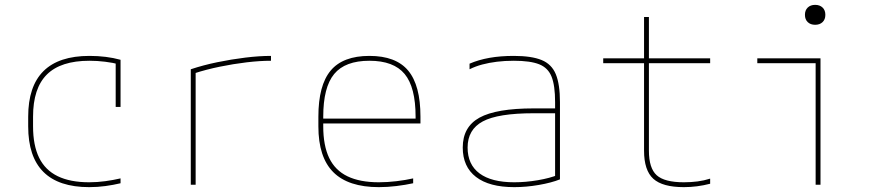

<svg xmlns="http://www.w3.org/2000/svg" viewBox="-20 -760 3640 790"><path d="M347 10Q96 10 96 -240V-280Q96 -530 348 -530Q418 -530 476 -514V-320H456V-508L471 -495Q445 -502 412.5 -506Q380 -510 348 -510Q230 -510 173 -453.5Q116 -397 116 -280V-240Q116 -162 141 -111Q166 -60 217.5 -35Q269 -10 347 -10Q380 -10 413 -14.5Q446 -19 476 -26V-6Q447 1 414 5.5Q381 10 347 10Z M765 -475Q816 -492 874 -504Q932 -516 989.5 -523Q1047 -530 1095 -530V-510Q1049 -510 994.5 -503.5Q940 -497 884 -485.5Q828 -474 779 -458L785 -469V0H765Z M1539 10Q1413 10 1351.5 -51.5Q1290 -113 1290 -240V-280Q1290 -409 1340.5 -469.5Q1391 -530 1500 -530Q1609 -530 1659.5 -469.5Q1710 -409 1710 -280V-252H1300V-272H1700L1690 -262V-280Q1690 -401 1645 -455.5Q1600 -510 1500 -510Q1400 -510 1355 -455.5Q1310 -401 1310 -280V-240Q1310 -161 1334.5 -110Q1359 -59 1410 -34.5Q1461 -10 1539 -10Q1574 -10 1611.5 -14.5Q1649 -19 1680 -26V-6Q1648 1 1611 5.5Q1574 10 1539 10Z M2096 10Q1993 10 1938.5 -32Q1884 -74 1884 -153Q1884 -238 1953 -276Q2022 -314 2176 -314H2274V-294H2176Q2029 -294 1966.5 -260.5Q1904 -227 1904 -153Q1904 -83 1953 -46.5Q2002 -10 2096 -10Q2143 -10 2193 -18.5Q2243 -27 2277 -41L2264 -27V-340Q2264 -408 2249.5 -444.5Q2235 -481 2198.5 -495.5Q2162 -510 2094 -510Q2057 -510 2024.5 -506Q1992 -502 1964 -494.5Q1936 -487 1912 -475V-498Q1949 -514 1994 -522Q2039 -530 2094 -530Q2167 -530 2208.5 -513Q2250 -496 2267 -454.5Q2284 -413 2284 -340V-22Q2249 -8 2197 1Q2145 10 2096 10Z M2794 10Q2706 10 2668 -24.5Q2630 -59 2630 -140V-500H2462V-520H2630V-690H2650V-520H2902V-500H2650V-140Q2650 -68 2682 -39Q2714 -10 2794 -10Q2823 -10 2850 -13.5Q2877 -17 2902 -25V-4Q2875 3 2848 6.5Q2821 10 2794 10Z M3336 0V-500H3096V-520H3356V0ZM3334 -658Q3315 -658 3303.5 -669Q3292 -680 3292 -699Q3292 -718 3303.5 -729Q3315 -740 3334 -740Q3353 -740 3364.5 -729Q3376 -718 3376 -699Q3376 -680 3364.5 -669Q3353 -658 3334 -658Z"/></svg>

Font: M PLUS Code Latin Expanded Thin
Style: Regular
Weight: 250
Width: 7
Designer: Coji Morishita
Foundry: UNDERFOREST DESIGN
Version: Version 1.002; ttfautohint (v1.8.3)